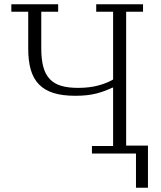

<svg xmlns="http://www.w3.org/2000/svg" viewBox="-20 -718 755 898"><path d="M616 0H410V-35H509V-308H505Q471 -291 430 -280.5Q389 -270 332 -270Q272 -270 230.5 -283Q189 -296 162.5 -323Q136 -350 124 -391.5Q112 -433 112 -490V-663H33V-698H252V-663H173V-492Q173 -441 182.5 -405.5Q192 -370 213 -348Q234 -326 266.5 -316.5Q299 -307 345 -307Q398 -307 439 -318Q480 -329 509 -346V-663H430V-698H649V-663H570V-37H672V160H616Z"/></svg>

Font: IBM Plex Serif Light
Style: Regular
Weight: 300
Designer: Mike Abbink, Paul van der Laan, Pieter van Rosmalen
Foundry: Bold Monday
Version: Version 3.001